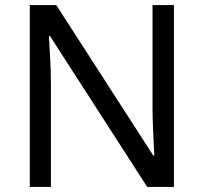

<svg xmlns="http://www.w3.org/2000/svg" viewBox="-20 -734 800 754"><path d="M663 0H558L176 -593H172Q174 -558 177 -506Q180 -454 180 -399V0H97V-714H201L582 -123H586Q585 -139 583.5 -171Q582 -203 580.5 -241Q579 -279 579 -311V-714H663Z"/></svg>

Font: Noto Sans Living
Style: Regular
Weight: 400
Designer: Monotype Design Team
Foundry: Monotype Imaging Inc.
Version: Version 2.013; ttfautohint (v1.8.4.7-5d5b)